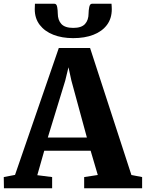

<svg xmlns="http://www.w3.org/2000/svg" viewBox="-39 -1002 776 1022"><path d="M41 -71 274 -746.5H440.5L660.5 -70.5L717.5 -59.5V0H409V-59.5L481.5 -70.5L443.5 -199.5H196.5L159.5 -69.5L238.5 -59.5V0H-18L-19 -59.5ZM423.5 -270 341 -573 325.5 -644 308 -572 215.5 -270ZM251 -982Q262.5 -982 265.5 -964Q268.5 -946 268.5 -931Q268.5 -895 287.8 -874.2Q307 -853.5 351 -853.5Q394.5 -853.5 413.5 -874.2Q432.5 -895 432.5 -931Q432.5 -946 436 -964Q439.5 -982 450.5 -982H554.5Q555 -975 555.5 -967.8Q556 -960.5 556 -953Q556 -903.5 530.2 -869.2Q504.5 -835 458.5 -817Q412.5 -799 350.5 -799Q291 -799 245 -817Q199 -835 172.5 -869.5Q146 -904 146 -953Q146 -960.5 146.5 -967.8Q147 -975 147 -982Z"/></svg>

Font: Merriweather 28pt ExtraBold
Style: Regular
Weight: 800
Version: Version 2.100